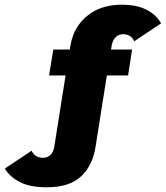

<svg xmlns="http://www.w3.org/2000/svg" viewBox="-119 -613 703 814"><path d="M79 181Q9 181 -33.5 159.5Q-76 138 -99 102L15 26Q29 56 64 56Q82 56 95 43.5Q108 31 111 10L159 -293H89L107 -403H221L169 -359L180 -422Q194 -500 251.5 -546.5Q309 -593 397 -593Q461 -593 502.5 -571.5Q544 -550 564 -514L450 -438Q437 -468 402 -468Q384 -468 371.5 -455.5Q359 -443 355 -422L344 -359L306 -403H441L424 -293H334L286 10Q274 88 225 134.5Q176 181 79 181Z"/></svg>

Font: Rokkitt SemiBold Black
Style: Italic
Weight: 900
Italic angle: -9°
Version: Version 3.103